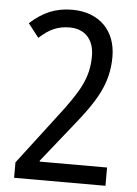

<svg xmlns="http://www.w3.org/2000/svg" viewBox="-52 -765 577 806"><g transform="rotate(5 236.0 -362.0)"><path d="M423 0V-77H139V-81L266 -240C356 -351 405 -428 405 -542C405 -651 335 -724 220 -724C149 -724 96 -700 43 -652L88 -594C129 -632 165 -649 216 -649C281 -649 319 -606 319 -538C319 -445 284 -386 192 -267L38 -65V0Z"/></g></svg>

Font: Noto Sans Georgian Condensed
Style: Regular
Weight: 400
Width: 3
Designer: Monotype Design Team, Akaki Razmadze
Foundry: Google LLC
Version: Version 2.005